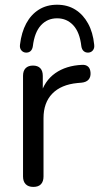

<svg xmlns="http://www.w3.org/2000/svg" viewBox="-20 -764 409 792"><path d="M117.5 7Q97 7 86 -4.2Q75 -15.5 75 -36V-451Q75 -472 85.8 -482.8Q96.5 -493.5 116 -493.5Q135.5 -493.5 146 -482.8Q156.5 -472 156.5 -451V-371H146.5Q163 -430.5 207.8 -462Q252.5 -493.5 318.5 -496.5Q333.5 -497.5 343 -489.5Q352.5 -481.5 353.5 -463.5Q354.5 -446 345.2 -435.5Q336 -425 316.5 -423L299.5 -421.5Q232 -415 195.8 -377.8Q159.5 -340.5 159.5 -276.5V-36Q159.5 -15.5 149 -4.2Q138.5 7 117.5 7ZM87 -547Q75.5 -547.5 68 -556.5Q60.5 -565.5 62.5 -580Q68.5 -630.5 88.2 -667.2Q108 -704 140.2 -724.2Q172.5 -744.5 215.5 -744.5Q258.5 -744.5 290.8 -724.2Q323 -704 343.2 -667.2Q363.5 -630.5 368.5 -580Q370.5 -565.5 363.2 -556.5Q356 -547.5 344 -547Q333 -546.5 325.2 -553.2Q317.5 -560 315.5 -573.5Q309 -631 282.2 -659.8Q255.5 -688.5 215.5 -688.5Q175.5 -688.5 149 -659.8Q122.5 -631 115.5 -573.5Q113.5 -560 106 -553.2Q98.5 -546.5 87 -547Z"/></svg>

Font: Nunito ExtraLight
Style: Regular
Weight: 200
Designer: Vernon Adams
Foundry: Vernon Adams
Version: Version 3.602;April 4, 2023;FontCreator 14.0.0.2856 64-bit